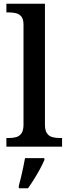

<svg xmlns="http://www.w3.org/2000/svg" viewBox="-20 -780 364 1021"><path d="M14 0V-46H27Q49 -46 66.5 -51Q84 -56 94.5 -71.5Q105 -87 105 -117V-649Q105 -678 93.5 -692Q82 -706 64 -710Q46 -714 27 -714H14V-760H219V-117Q219 -87 229.5 -71.5Q240 -56 258 -51Q276 -46 297 -46H310V0ZM80 208Q86 187 92 161.5Q98 136 103.5 110Q109 84 113 61H216V71Q207 92 192.5 119Q178 146 161 173Q144 200 129 221H80Z"/></svg>

Font: Noto Rashi Hebrew Medium
Style: Regular
Weight: 500
Version: Version 1.006